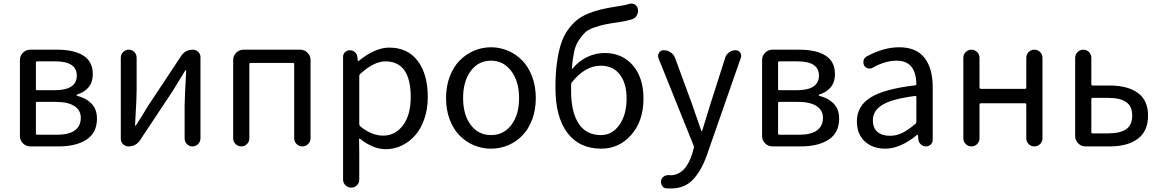

<svg xmlns="http://www.w3.org/2000/svg" viewBox="-20 -822 6513 1078"><path d="M149.4 0Q126 0 108.9 -17.1Q91.8 -34.2 91.8 -57.6V-485.4Q91.8 -508.8 108.9 -525.9Q126 -543 149.4 -543H300.8Q395.5 -543 448.2 -509.8Q501 -476.6 501 -405.3Q501 -361.3 477.5 -332.5Q454.1 -303.7 412.1 -291Q410.2 -290 410.2 -287.6Q410.2 -285.2 412.1 -284.2Q461.9 -272.5 493.2 -240.7Q524.4 -209 524.4 -156.2Q524.4 -77.1 466.3 -38.6Q408.2 0 308.6 0ZM181.6 -322.3Q181.6 -315.4 189.5 -315.4H285.2Q411.1 -315.4 411.1 -397.5Q411.1 -477.5 291 -477.5H189.5Q181.6 -477.5 181.6 -470.7ZM181.6 -72.3Q181.6 -65.4 189.5 -65.4H298.8Q366.2 -65.4 399.9 -89.8Q433.6 -114.3 433.6 -161.1Q433.6 -203.1 397.5 -226.6Q361.3 -250 293 -250H189.5Q181.6 -250 181.6 -243.2Z M701.2 0Q683.6 0 670.9 -12.2Q658.2 -24.4 658.2 -43V-498Q658.2 -516.6 671.4 -529.8Q684.6 -543 703.1 -543Q721.7 -543 734.4 -529.8Q747.1 -516.6 747.1 -498V-316.4Q747.1 -291 745.6 -258.3Q744.1 -225.6 741.7 -184.1Q739.3 -142.6 738.3 -118.2Q738.3 -116.2 740.2 -116.2Q742.2 -116.2 743.2 -118.2Q779.3 -173.8 814.5 -232.4L997.1 -507.8Q1020.5 -543 1062.5 -543Q1080.1 -543 1092.8 -530.8Q1105.5 -518.6 1105.5 -501V-44.9Q1105.5 -26.4 1092.3 -13.2Q1079.1 0 1060.5 0Q1042 0 1029.3 -13.2Q1016.6 -26.4 1016.6 -44.9V-226.6Q1016.6 -268.6 1025.4 -425.8Q1025.4 -427.7 1023.4 -427.7Q1021.5 -427.7 1020.5 -426.8Q963.9 -335 949.2 -310.5L766.6 -35.2Q743.2 0 701.2 0Z M1289.1 -45.9V-485.4Q1289.1 -508.8 1306.2 -525.9Q1323.2 -543 1346.7 -543H1666Q1689.5 -543 1706.5 -525.9Q1723.6 -508.8 1723.6 -485.4V-45.9Q1723.6 -26.4 1710 -13.2Q1696.3 0 1677.7 0Q1659.2 0 1645.5 -13.2Q1631.8 -26.4 1631.8 -45.9V-461.9Q1631.8 -468.8 1625 -468.8H1387.7Q1379.9 -468.8 1379.9 -461.9V-45.9Q1379.9 -26.4 1366.7 -13.2Q1353.5 0 1335 0Q1316.4 0 1302.7 -13.2Q1289.1 -26.4 1289.1 -45.9Z M1906.2 186.5V-502.9Q1906.2 -518.6 1917.5 -529.3Q1928.7 -540 1944.3 -540Q1960 -540 1972.2 -529.8Q1984.4 -519.5 1986.3 -502.9L1989.3 -479.5Q1989.3 -478.5 1990.7 -478.5Q1992.2 -478.5 1993.2 -479.5Q2085.9 -554.7 2165 -554.7Q2268.6 -554.7 2325.2 -480Q2381.8 -405.3 2381.8 -277.3Q2381.8 -210 2362.3 -153.8Q2342.8 -97.7 2310.1 -61Q2277.3 -24.4 2234.9 -4.4Q2192.4 15.6 2145.5 15.6Q2075.2 15.6 2001 -43Q1999 -43.9 1997.1 -43Q1995.1 -42 1996.1 -40L1997.1 47.9V186.5Q1997.1 205.1 1983.9 218.3Q1970.7 231.4 1952.1 231.4Q1933.6 231.4 1919.9 218.3Q1906.2 205.1 1906.2 186.5ZM2130.9 -60.5Q2199.2 -60.5 2242.7 -118.7Q2286.1 -176.8 2286.1 -276.4Q2286.1 -477.5 2143.6 -477.5Q2080.1 -477.5 2002.9 -407.2Q1997.1 -402.3 1997.1 -395.5V-125Q1997.1 -117.2 2002.9 -112.3Q2067.4 -60.5 2130.9 -60.5Z M2484.4 -271.5Q2484.4 -336.9 2504.9 -391.6Q2525.4 -446.3 2560.5 -481.9Q2595.7 -517.6 2641.1 -537.1Q2686.5 -556.6 2736.8 -556.6Q2787.1 -556.6 2832.5 -537.1Q2877.9 -517.6 2912.6 -481.9Q2947.3 -446.3 2967.8 -391.6Q2988.3 -336.9 2988.3 -271.5Q2988.3 -205.1 2967.8 -150.9Q2947.3 -96.7 2912.6 -61Q2877.9 -25.4 2832.5 -6.3Q2787.1 12.7 2736.8 12.7Q2686.5 12.7 2641.1 -6.3Q2595.7 -25.4 2560.5 -61Q2525.4 -96.7 2504.9 -150.9Q2484.4 -205.1 2484.4 -271.5ZM2894.5 -271.5Q2894.5 -364.3 2850.6 -422.9Q2806.6 -481.4 2736.3 -481.4Q2666 -481.4 2623 -423.3Q2580.1 -365.2 2580.1 -271.5Q2580.1 -177.7 2623 -120.6Q2666 -63.5 2736.8 -63.5Q2807.6 -63.5 2851.1 -120.6Q2894.5 -177.7 2894.5 -271.5Z M3354.5 -63.5Q3417 -63.5 3457.5 -120.6Q3498 -177.7 3498 -268.6Q3498 -354.5 3460 -403.8Q3421.9 -453.1 3352.5 -453.1Q3264.6 -453.1 3190.4 -359.4Q3186.5 -354.5 3186.5 -346.7V-311.5Q3186.5 -192.4 3229 -127.9Q3271.5 -63.5 3354.5 -63.5ZM3511.7 -799.8Q3518.6 -801.8 3524.4 -801.8Q3533.2 -801.8 3542 -797.9Q3556.6 -790 3560.5 -774.4Q3562.5 -767.6 3562.5 -760.7Q3562.5 -749 3556.6 -738.3Q3548.8 -720.7 3531.2 -714.8Q3503.9 -705.1 3458 -698.2Q3405.3 -690.4 3378.4 -685.1Q3351.6 -679.7 3316.9 -668Q3282.2 -656.2 3265.6 -640.1Q3249 -624 3230.5 -597.2Q3211.9 -570.3 3203.6 -531.7Q3195.3 -493.2 3190.4 -438.5Q3190.4 -436.5 3191.9 -436Q3193.4 -435.5 3194.3 -436.5Q3229.5 -479.5 3276.9 -502Q3324.2 -524.4 3375 -524.4Q3472.7 -524.4 3532.7 -455.6Q3592.8 -386.7 3592.8 -268.6Q3592.8 -142.6 3524.4 -64.9Q3456.1 12.7 3355.5 12.7Q3232.4 12.7 3165.5 -76.2Q3098.6 -165 3098.6 -329.1Q3098.6 -407.2 3106.9 -468.8Q3115.2 -530.3 3129.4 -574.7Q3143.6 -619.1 3167.5 -652.8Q3191.4 -686.5 3217.3 -708Q3243.2 -729.5 3281.2 -745.1Q3319.3 -760.7 3354.5 -769Q3389.6 -777.3 3439.5 -785.2Q3488.3 -792 3511.7 -799.8Z M3747.1 236.3Q3732.4 236.3 3719.7 235.4Q3704.1 233.4 3696.3 219.2Q3688.5 205.1 3692.4 189.5Q3696.3 174.8 3709 167.5Q3721.7 160.2 3738.3 161.1Q3740.2 162.1 3742.2 162.1Q3827.1 162.1 3865.2 44.9L3875 10.7Q3877.9 3.9 3875 -2.9L3676.8 -496.1Q3674.8 -502.9 3674.8 -508.8Q3674.8 -517.6 3680.7 -526.4Q3689.5 -540 3707 -540Q3728.5 -540 3746.1 -527.8Q3763.7 -515.6 3770.5 -496.1L3865.2 -238.3Q3903.3 -127 3917 -88.9Q3918 -85.9 3920.4 -85.9Q3922.9 -85.9 3922.9 -88.9Q3928.7 -106.4 3944.3 -159.2Q3960 -211.9 3968.8 -238.3L4051.8 -498Q4057.6 -516.6 4073.7 -528.3Q4089.8 -540 4110.4 -540Q4126 -540 4135.7 -527.3Q4141.6 -518.6 4141.6 -508.8Q4141.6 -503.9 4139.6 -498L3949.2 47.9Q3918 136.7 3870.6 186.5Q3823.2 236.3 3747.1 236.3Z M4316.4 0Q4293 0 4275.9 -17.1Q4258.8 -34.2 4258.8 -57.6V-485.4Q4258.8 -508.8 4275.9 -525.9Q4293 -543 4316.4 -543H4467.8Q4562.5 -543 4615.2 -509.8Q4668 -476.6 4668 -405.3Q4668 -361.3 4644.5 -332.5Q4621.1 -303.7 4579.1 -291Q4577.1 -290 4577.1 -287.6Q4577.1 -285.2 4579.1 -284.2Q4628.9 -272.5 4660.2 -240.7Q4691.4 -209 4691.4 -156.2Q4691.4 -77.1 4633.3 -38.6Q4575.2 0 4475.6 0ZM4348.6 -322.3Q4348.6 -315.4 4356.4 -315.4H4452.1Q4578.1 -315.4 4578.1 -397.5Q4578.1 -477.5 4458 -477.5H4356.4Q4348.6 -477.5 4348.6 -470.7ZM4348.6 -72.3Q4348.6 -65.4 4356.4 -65.4H4465.8Q4533.2 -65.4 4566.9 -89.8Q4600.6 -114.3 4600.6 -161.1Q4600.6 -203.1 4564.5 -226.6Q4528.3 -250 4460 -250H4356.4Q4348.6 -250 4348.6 -243.2Z M4950.2 12.7Q4879.9 12.7 4835.4 -28.3Q4791 -69.3 4791 -140.6Q4791 -227.5 4869.1 -275.4Q4947.3 -323.2 5118.2 -342.8Q5125 -343.8 5125 -351.6Q5122.1 -481.4 5013.7 -481.4Q4950.2 -481.4 4880.9 -442.4Q4868.2 -434.6 4854 -438Q4839.8 -441.4 4832 -454.1Q4825.2 -467.8 4828.6 -482.4Q4832 -497.1 4845.7 -504.9Q4940.4 -556.6 5028.3 -556.6Q5124 -556.6 5170.4 -497.6Q5216.8 -438.5 5216.8 -334V-37.1Q5216.8 -21.5 5205.6 -10.7Q5194.3 0 5178.7 0Q5163.1 0 5150.9 -10.7Q5138.7 -21.5 5136.7 -37.1L5133.8 -63.5Q5133.8 -65.4 5132.3 -65.4Q5130.9 -65.4 5128.9 -64.5Q5035.2 12.7 4950.2 12.7ZM4976.6 -59.6Q5013.7 -59.6 5046.9 -76.2Q5080.1 -92.8 5120.1 -127Q5125 -131.8 5125 -139.6V-276.4Q5125 -283.2 5120.1 -283.2Q5119.1 -283.2 5118.2 -283.2Q4989.3 -266.6 4935.1 -233.9Q4880.9 -201.2 4880.9 -147.5Q4880.9 -102.5 4906.7 -81.1Q4932.6 -59.6 4976.6 -59.6Z M5388.7 -45.9V-497.1Q5388.7 -516.6 5402.3 -529.8Q5416 -543 5434.6 -543Q5453.1 -543 5466.3 -529.8Q5479.5 -516.6 5479.5 -497.1V-330.1Q5479.5 -323.2 5487.3 -323.2H5734.4Q5742.2 -323.2 5742.2 -330.1V-497.1Q5742.2 -516.6 5755.4 -529.8Q5768.6 -543 5787.6 -543Q5806.6 -543 5819.8 -529.8Q5833 -516.6 5833 -497.1V-45.9Q5833 -26.4 5819.8 -13.2Q5806.6 0 5787.6 0Q5768.6 0 5755.4 -13.2Q5742.2 -26.4 5742.2 -45.9V-234.4Q5742.2 -242.2 5734.4 -242.2H5487.3Q5479.5 -242.2 5479.5 -234.4V-45.9Q5479.5 -26.4 5466.3 -13.2Q5453.1 0 5434.6 0Q5416 0 5402.3 -13.2Q5388.7 -26.4 5388.7 -45.9Z M6074.2 0Q6050.8 0 6033.7 -17.1Q6016.6 -34.2 6016.6 -57.6V-497.1Q6016.6 -516.6 6030.3 -529.8Q6043.9 -543 6062.5 -543Q6081.1 -543 6094.2 -529.8Q6107.4 -516.6 6107.4 -497.1V-349.6Q6107.4 -341.8 6115.2 -341.8H6210.9Q6311.5 -341.8 6368.7 -300.3Q6425.8 -258.8 6425.8 -172.9Q6425.8 -85.9 6368.7 -43Q6311.5 0 6210.9 0ZM6107.4 -80.1Q6107.4 -73.2 6115.2 -73.2H6201.2Q6270.5 -73.2 6303.7 -97.2Q6336.9 -121.1 6336.9 -172.9Q6336.9 -224.6 6303.7 -248.5Q6270.5 -272.5 6201.2 -272.5H6115.2Q6107.4 -272.5 6107.4 -264.6Z"/></svg>

Font: Gen Jyuu Gothic P Regular
Style: Regular
Weight: 400
Designer: [Source Han Sans]
Ryoko NISHIZUKA  (kana & ideographs); Paul D. Hunt (Latin, Greek & Cyrillic); Wenlong ZHANG  (bopomofo
Version: Version 1.002.20150607